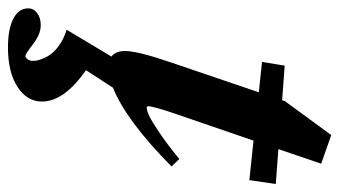

<svg xmlns="http://www.w3.org/2000/svg" viewBox="-296 -378 840 475"><g transform="rotate(90 123.5 -140.0)"><path d="M2.9 259.8Q-42.5 259.8 -68.1 246.6Q-93.8 233.4 -93.8 209.5Q-93.8 196.3 -82 187.5Q-70.3 178.7 -52.2 178.7Q-29.8 178.7 -5.4 197.8Q19.5 216.8 23.9 216.8Q27.8 216.8 32 211.4Q36.1 206.1 36.1 197.8Q36.1 194.3 35.4 189.2Q34.7 184.1 30.3 173.1Q25.9 162.1 18.3 152.1Q10.7 142.1 -4.6 131.6Q-20 121.1 -41 114.7L25.4 3.9Q11.7 -6.3 11.7 -30.3Q11.7 -61 40 -143.6L113.8 -360.8L38.6 -368.7L47.9 -424.8L133.3 -418.5L135.7 -425.3L219.7 -540L290.5 -515.1L254.4 -409.2L340.8 -402.8L331.1 -337.4L233.4 -347.7L166 -151.4Q148.4 -99.6 148.4 -86.9Q148.4 -83.5 152.3 -83.5Q158.7 -83.5 172.4 -89.8Q186 -96.2 214.6 -115.5Q243.2 -134.8 278.8 -164.1L297.4 -145Q184.1 -32.7 102.5 0L59.1 66.9Q136.7 120.6 136.7 175.8Q136.7 212.9 100.3 236.3Q64 259.8 2.9 259.8Z"/></g></svg>

Font: Elstob Grade
Style: Italic
Weight: 400
Italic angle: -20°
Designer: Peter S. Baker
Version: Version 1.015